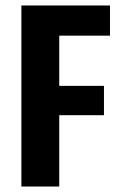

<svg xmlns="http://www.w3.org/2000/svg" viewBox="-20 -680 438 700"><path d="M58 0V-660H381V-550H196V-367H359V-260H196V0Z"/></svg>

Font: Bricolage Grotesque 10pt Condensed Bricolage Grotesque 10pt Condensed Regular
Style: Bold
Weight: 700
Width: 3
Designer: Mathieu Triay
Foundry: Atelier Triay
Version: Version 1.000; ttfautohint (v1.8.4.7-5d5b);gftools[0.9.32]